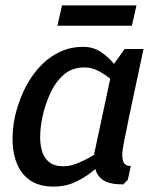

<svg xmlns="http://www.w3.org/2000/svg" viewBox="-20 -681 594 709"><path d="M292 -432Q245 -432 214 -404Q183 -376 164.5 -334Q146 -292 137 -250Q130 -218 128.5 -186Q127 -154 134 -127Q141 -100 160 -83.5Q179 -67 215 -67Q241 -67 271 -80Q301 -93 327 -109L387 -390Q368 -406 343.5 -419Q319 -432 292 -432ZM435 0Q386 0 362.5 -15Q339 -30 332 -57Q303 -31 264 -11.5Q225 8 178 8Q126 8 93 -14Q60 -36 44 -73Q28 -110 26.5 -156Q25 -202 35 -250Q46 -298 67 -344Q88 -390 120 -427Q152 -464 194 -486Q236 -508 288 -508Q324 -508 352.5 -489Q381 -470 401 -445L440 -500H510L495 -430L455 -242L446 -196Q438 -161 433.5 -131.5Q429 -102 435 -85Q441 -68 463 -68L452 -17ZM209 -661H484L467 -586H192Z"/></svg>

Font: Epunda Sans Medium
Style: Italic
Weight: 500
Italic angle: -12.0243°
Designer: Simon Atzbach
Foundry: typofactur
Version: Version 2.204; ttfautohint (v1.8.4.7-5d5b)